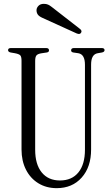

<svg xmlns="http://www.w3.org/2000/svg" viewBox="-20 -970 576 999"><path d="M275 9Q221 9 179.5 -16.5Q138 -42 115 -87.5Q92 -133 92 -192V-654Q92 -675 85.5 -682Q79 -689 58 -693L35 -697Q22 -700 22 -709Q22 -720 37 -720H220Q235 -720 235 -708Q235 -699 224 -697L197 -693Q177 -690 170 -682Q163 -674 163 -653V-191Q163 -115 197 -73Q231 -31 292 -31Q354 -31 388 -73Q422 -115 422 -191V-633Q422 -687 388 -693L361 -697Q350 -699 350 -708Q350 -720 365 -720H509Q524 -720 524 -709Q524 -700 511 -697L488 -693Q454 -687 454 -634V-192Q454 -101 405 -46Q356 9 275 9ZM379 -796 201 -877Q183 -885 176.5 -894.5Q170 -904 170 -917Q170 -929 180 -939.5Q190 -950 208 -950Q221 -950 230 -946Q239 -942 249 -934L393 -822Q409 -811 402 -800Q396 -789 379 -796Z"/></svg>

Font: Instrument Serif
Style: Regular
Weight: 400
Designer: Rodrigo Fuenzalida
Foundry: fragTYPE
Version: Version 1.000; ttfautohint (v1.8.4.7-5d5b);gftools[0.9.27]